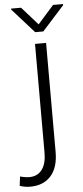

<svg xmlns="http://www.w3.org/2000/svg" viewBox="-119 -756 433 1004"><g transform="rotate(-5 97.5 -254.5)"><path d="M87.9 -528.3H146V43.5Q146 126 106.7 169.7Q67.4 213.4 -2.4 213.4Q-29.3 213.4 -56.6 204.1L-50.3 155.3Q-42.5 158.2 -27.6 160.6Q-12.7 163.1 -2.4 163.1Q41 163.1 64.5 131.6Q87.9 100.1 87.9 43.5ZM31.7 -723.1 115.7 -628.4 199.7 -723.1H252V-717.3L136.7 -589.4H94.2L-20.5 -717.8V-723.1Z"/></g></svg>

Font: Vazirmatn UI FD ExtraLight
Style: Regular
Weight: 200
Designer: Saber Rastikerdar
Foundry: Saber Rastikerdar
Version: Version 33.003